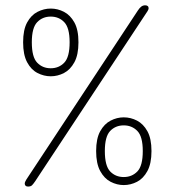

<svg xmlns="http://www.w3.org/2000/svg" viewBox="-20 -686 659 706"><path d="M83 0Q77 0 74 -3Q71 -6 71 -11Q71 -16.5 77 -26L487 -647.5Q493.5 -657.5 499.8 -662Q506 -666.5 514 -666.5Q519.5 -666.5 523 -663.8Q526.5 -661 526.5 -655.5Q526.5 -651.5 522.5 -645L109 -19Q102.5 -9.5 97.8 -4.8Q93 0 83 0ZM435 -5.5Q410 -5.5 386.8 -17.5Q363.5 -29.5 348.5 -57Q333.5 -84.5 333.5 -130.5Q333.5 -176.5 348.5 -203.5Q363.5 -230.5 386.8 -242.5Q410 -254.5 435 -254.5Q460.5 -254.5 483.8 -242.5Q507 -230.5 522 -203.5Q537 -176.5 537 -130.5Q537 -84.5 522 -57Q507 -29.5 483.8 -17.5Q460.5 -5.5 435 -5.5ZM435 -35Q465 -35 485 -55.5Q505 -76 505 -130.5Q505 -184 485 -204.5Q465 -225 435 -225Q405 -225 385.2 -204.5Q365.5 -184 365.5 -130.5Q365.5 -76 385.2 -55.5Q405 -35 435 -35ZM166.5 -405.5Q141.5 -405.5 118 -417.5Q94.5 -429.5 79.8 -457Q65 -484.5 65 -530.5Q65 -576.5 79.8 -603.5Q94.5 -630.5 118 -642.5Q141.5 -654.5 166.5 -654.5Q192 -654.5 215.2 -642.5Q238.5 -630.5 253.5 -603.5Q268.5 -576.5 268.5 -530.5Q268.5 -484.5 253.5 -457Q238.5 -429.5 215.2 -417.5Q192 -405.5 166.5 -405.5ZM166.5 -435Q196.5 -435 216.2 -455.5Q236 -476 236 -530.5Q236 -584 216.2 -604.5Q196.5 -625 166.5 -625Q136.5 -625 116.8 -604.5Q97 -584 97 -530.5Q97 -476 116.8 -455.5Q136.5 -435 166.5 -435Z"/></svg>

Font: Sono Monospace ExtraLight
Style: Regular
Weight: 250
Version: Version 2.112